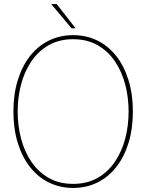

<svg xmlns="http://www.w3.org/2000/svg" viewBox="-20 -913 720 945"><path d="M340 12Q275 12 221 -14.5Q167 -41 128 -90.5Q89 -140 67.5 -209.5Q46 -279 46 -364Q46 -449 67.5 -518.5Q89 -588 128 -637.5Q167 -687 221 -713.5Q275 -740 340 -740Q405 -740 459 -713.5Q513 -687 552 -637.5Q591 -588 612.5 -518.5Q634 -449 634 -364Q634 -279 612.5 -209.5Q591 -140 552 -90.5Q513 -41 459 -14.5Q405 12 340 12ZM340 -8Q409 -8 460.5 -37.5Q512 -67 546 -117.5Q580 -168 596.5 -231.5Q613 -295 613 -364Q613 -433 596.5 -496.5Q580 -560 546 -610.5Q512 -661 460.5 -690.5Q409 -720 340 -720Q271 -720 219.5 -690.5Q168 -661 134 -610.5Q100 -560 83.5 -496.5Q67 -433 67 -364Q67 -295 83.5 -231.5Q100 -168 134 -117.5Q168 -67 219.5 -37.5Q271 -8 340 -8ZM332 -774 232 -893H259L352 -774Z"/></svg>

Font: Murecho Thin
Style: Regular
Weight: 100
Designer: Neil Summerour
Foundry: Positype
Version: Version 1.010